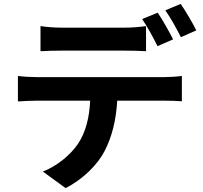

<svg xmlns="http://www.w3.org/2000/svg" viewBox="-20 -889 1040 986"><path d="M188 -755V-626C218 -628 261 -629 295 -629C358 -629 564 -629 622 -629C657 -629 696 -628 730 -626V-755C696 -750 656 -747 622 -747C564 -747 358 -747 295 -747C261 -747 220 -750 188 -755ZM790 -824 710 -791C737 -753 768 -693 789 -652L869 -687C850 -724 815 -787 790 -824ZM908 -869 829 -836C856 -798 888 -740 909 -698L988 -733C971 -768 934 -831 908 -869ZM72 -499V-368C100 -370 139 -372 168 -372H443C439 -288 422 -213 381 -151C341 -92 271 -35 200 -8L317 77C406 32 483 -45 518 -115C554 -185 576 -269 582 -372H823C851 -372 889 -371 914 -369V-499C888 -495 844 -493 823 -493C763 -493 230 -493 168 -493C137 -493 102 -495 72 -499Z"/></svg>

Font: Noto Sans CJK TC
Style: Bold
Weight: 700
Designer: Ryoko NISHIZUKA 西塚涼子 (kana, bopomofo & ideographs); Paul D. Hunt (Latin, Greek & Cyrillic); Sandoll Communications 산돌커뮤니
Foundry: Adobe
Version: Version 2.004;hotconv 1.0.118;makeotfexe 2.5.65603